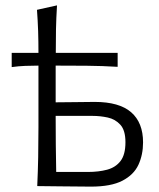

<svg xmlns="http://www.w3.org/2000/svg" viewBox="-20 -692 590 714"><path d="M118.5 0Q121 -55.5 122 -107Q123 -158.5 123 -219.5V-448Q98.5 -448 73.5 -447Q48.5 -446 23.5 -442.5V-495.5H123Q123 -538 121.8 -576.2Q120.5 -614.5 117.5 -655.5L192 -672Q189 -622.5 188.2 -583Q187.5 -543.5 187.5 -495.5H417.5V-443.5Q360.5 -447 302 -447.5Q243.5 -448 188.5 -448H187V-311.5Q219 -311.5 259 -312.2Q299 -313 332 -313Q423.5 -313 467.8 -274.5Q512 -236 512 -162.5Q512 -116.5 494.8 -79.2Q477.5 -42 435.2 -20Q393 2 318 2Q260 2 207 1Q154 0 118.5 0ZM189 -52.5H306Q347 -52.5 378.5 -61Q410 -69.5 428.2 -93.2Q446.5 -117 446.5 -163Q446.5 -207.5 427.5 -228.2Q408.5 -249 380.5 -255Q352.5 -261 325.5 -261H187Q187 -204 187.5 -154.8Q188 -105.5 189 -52.5Z"/></svg>

Font: Commissioner Flair Light
Style: Regular
Weight: 300
Designer: Kostas Bartsokas
Foundry: Kostas Bartsokas
Version: Version 1.000; ttfautohint (v1.8.3)